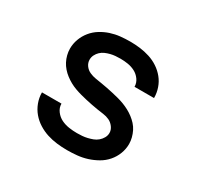

<svg xmlns="http://www.w3.org/2000/svg" viewBox="-121 -669 842 819"><g transform="rotate(30 300.0 -260.0)"><path d="M298 8Q273 8 248 5Q223 2 199.5 -5.5Q176 -13 154.5 -26.5Q133 -40 117 -59Q101 -78 92 -102Q83 -126 83 -151Q83 -151 83 -151.5Q83 -152 83 -152H179Q179 -132 191.5 -115.5Q204 -99 221.5 -90.5Q239 -82 259 -79Q279 -76 298 -76Q311 -76 324 -77Q337 -78 349.5 -81Q362 -84 374 -88.5Q386 -93 396 -101.5Q406 -110 412.5 -121.5Q419 -133 419 -146Q419 -161 409 -174.5Q399 -188 385 -194.5Q371 -201 355.5 -203Q340 -205 324.5 -207.5Q309 -210 293.5 -213Q278 -216 263 -219.5Q248 -223 233 -227Q218 -231 203 -236.5Q188 -242 174.5 -249.5Q161 -257 148.5 -266.5Q136 -276 125.5 -288Q115 -300 108 -313.5Q101 -327 97 -342.5Q93 -358 93 -374Q93 -398 101.5 -421Q110 -444 125.5 -463Q141 -482 162 -495Q183 -508 206 -515.5Q229 -523 253 -525.5Q277 -528 302 -528Q326 -528 350 -525Q374 -522 397.5 -514.5Q421 -507 441.5 -493.5Q462 -480 477.5 -461Q493 -442 501 -418.5Q509 -395 509 -371Q509 -371 509 -371Q509 -371 509 -370Q509 -370 509 -370Q509 -370 509 -370H413Q413 -389 401.5 -405Q390 -421 373.5 -429.5Q357 -438 338.5 -441Q320 -444 302 -444Q289 -444 277 -443Q265 -442 253 -439Q241 -436 229.5 -431Q218 -426 209 -417.5Q200 -409 194.5 -398Q189 -387 189 -375Q189 -359 198.5 -346Q208 -333 222.5 -326.5Q237 -320 252.5 -317.5Q268 -315 283.5 -312.5Q299 -310 314 -307Q329 -304 344.5 -300.5Q360 -297 375 -293Q390 -289 404.5 -283.5Q419 -278 433 -270.5Q447 -263 459.5 -253.5Q472 -244 482.5 -232.5Q493 -221 500 -207Q507 -193 511 -177.5Q515 -162 515 -147Q515 -122 506 -98.5Q497 -75 480.5 -56Q464 -37 442 -24.5Q420 -12 396.5 -4.5Q373 3 348 5.5Q323 8 298 8Z"/></g></svg>

Font: Zed Mono Medium Extended
Style: Regular
Weight: 500
Width: 7
Monospace: yes
Designer: Belleve Invis
Foundry: Belleve Invis
Version: Version 1.0.0; ttfautohint (v1.8.4)